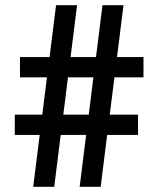

<svg xmlns="http://www.w3.org/2000/svg" viewBox="-20 -720 610 740"><path d="M421 -422 403 -278H512V-200H393L368 0H287L312 -200H214L189 0H108L133 -200H37V-278H143L161 -422H57V-500H171L196 -700H277L252 -500H350L375 -700H456L431 -500H533V-422ZM340 -422H242L224 -278H322Z"/></svg>

Font: KoHo SemiBold
Style: Regular
Weight: 600
Designer: Cadson Demak & Katatrad Team
Foundry: Cadson Demak Co.,Ltd.
Version: Version 1.000; ttfautohint (v1.6)